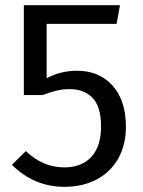

<svg xmlns="http://www.w3.org/2000/svg" viewBox="-20 -709 551 741"><path d="M430 -617H160V-407Q214 -436 277 -436Q363 -436 414.5 -378.5Q466 -321 466 -219Q466 -151 437 -98.5Q408 -46 354 -17Q300 12 229 12Q111 12 26 -73L80 -126Q145 -63 228 -63Q295 -63 332.5 -103.5Q370 -144 370 -221Q370 -297 337.5 -331Q305 -365 249 -365Q222 -365 199 -359.5Q176 -354 144 -342H72V-689H443Z"/></svg>

Font: Fira Sans
Style: Regular
Weight: 400
Designer: bBox Type GmbH & Carrois Corporate GbR & Edenspiekermann AG
Foundry: bBox Type GmbH & Carrois Corporate GbR & Edenspiekermann AG
Version: Version 4.301